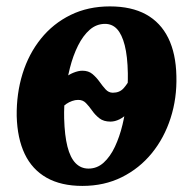

<svg xmlns="http://www.w3.org/2000/svg" viewBox="-20 -582 618 615"><path d="M244 13.5Q175.5 13.5 129.2 -12.8Q83 -39 59.2 -88.8Q35.5 -138.5 33.5 -210Q32.5 -282 52.2 -345.8Q72 -409.5 111 -458Q150 -506.5 206 -534Q262 -561.5 332 -561.5Q401 -561.5 447.8 -535.8Q494.5 -510 519 -460.2Q543.5 -410.5 545 -338.5Q547 -267.5 526.5 -203.8Q506 -140 466.2 -91.2Q426.5 -42.5 370.2 -14.5Q314 13.5 244 13.5ZM263.5 -42Q291 -42 312 -61Q333 -80 348 -111.8Q363 -143.5 372.5 -183Q382 -222.5 386 -265Q390 -307.5 389.5 -347Q388.5 -402 379.5 -437Q370.5 -472 355 -488.8Q339.5 -505.5 316.5 -505.5Q289 -505.5 267.5 -486.8Q246 -468 230 -436Q214 -404 204 -364.5Q194 -325 189.2 -283.2Q184.5 -241.5 185.5 -202.5Q187 -148 196 -112.5Q205 -77 222 -59.5Q239 -42 263.5 -42ZM334 -192.5Q312 -192.5 298.5 -203Q285 -213.5 275.2 -227.5Q265.5 -241.5 255.2 -252Q245 -262.5 229.5 -262Q221 -262 211 -258.5Q201 -255 192.5 -249.2Q184 -243.5 178.5 -236.5L189 -333Q199 -342.5 215 -349Q231 -355.5 244 -355.5Q263.5 -355.5 276.2 -344.8Q289 -334 298.8 -320.2Q308.5 -306.5 318.2 -295.8Q328 -285 341.5 -285Q363 -285 375.8 -299.2Q388.5 -313.5 396.5 -330L388.5 -220Q377.5 -207 362.8 -199.8Q348 -192.5 334 -192.5Z"/></svg>

Font: Merriweather 36pt ExtraBold
Style: Italic
Weight: 800
Italic angle: -7.8°
Version: Version 2.101